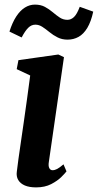

<svg xmlns="http://www.w3.org/2000/svg" viewBox="-20 -803 424 833"><path d="M136.5 10Q107.5 10 88 1.8Q68.5 -6.5 59.2 -22Q50 -37.5 53 -58.5Q55.5 -80.5 60 -113Q64.5 -145.5 70.5 -186Q76.5 -226.5 83.2 -273.5Q90 -320.5 97 -371.5Q104 -422.5 111 -475.5L52.5 -503L60 -542L233 -566.5L257.5 -555L192 -101Q189 -83 193.8 -73.8Q198.5 -64.5 208 -64.5Q217.5 -64.5 228 -70Q238.5 -75.5 255.5 -90L268.5 -59.5Q263 -52 246.2 -35.2Q229.5 -18.5 202 -4.2Q174.5 10 136.5 10ZM21 -666Q33.5 -705.5 50.5 -731.5Q67.5 -757.5 88 -770.2Q108.5 -783 131.5 -783Q157 -783 175.2 -773Q193.5 -763 208.8 -750Q224 -737 239 -727Q254 -717 272.5 -717Q288 -717 301 -729.2Q314 -741.5 326 -773.5L384.5 -752.5Q375 -709 358.8 -682Q342.5 -655 320.8 -643Q299 -631 273 -631Q249 -631 229.8 -640.8Q210.5 -650.5 194.8 -663.5Q179 -676.5 164.2 -686.2Q149.5 -696 133.5 -696Q116 -696 102.2 -682.2Q88.5 -668.5 74 -640.5Z"/></svg>

Font: Merriweather 20pt
Style: Bold Italic
Weight: 700
Italic angle: -7.8°
Version: Version 2.101